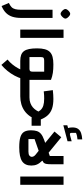

<svg xmlns="http://www.w3.org/2000/svg" viewBox="769 -1711 1217 2795"><g transform="rotate(90 1377.5 -313.5)"><path d="M68 272 23 166Q62 148 83.5 127Q105 106 113.5 72.5Q122 39 122 -14V-470H241V-14Q241 62 223.5 115.5Q206 169 168.5 207Q131 245 68 272ZM181 -587Q168 -587 151.5 -599Q135 -611 123 -627.5Q111 -644 111 -657Q111 -671 123 -687Q135 -703 151.5 -715Q168 -727 181 -727Q195 -727 210.5 -715Q226 -703 238.5 -687Q251 -671 251 -657Q251 -645 238.5 -628Q226 -611 210 -599Q194 -587 181 -587Z M411 0V-630H531V0Z M1093 0V-134H1238V0ZM866 0Q816 0 781 -12.5Q746 -25 724.5 -53.5Q703 -82 693.5 -129.5Q684 -177 684 -245Q684 -312 696.5 -357.5Q709 -403 736 -430.5Q763 -458 808 -470Q853 -482 918 -482Q989 -482 1040 -474.5Q1091 -467 1143 -447V-134L1079 0ZM925 275 847 185Q885 155 917 115.5Q949 76 973 33Q997 -10 1010 -52.5Q1023 -95 1023 -134H1143Q1143 -83 1126.5 -27Q1110 29 1081 83Q1052 137 1012 186.5Q972 236 925 275ZM811 -134H981Q1005 -134 1014 -143.5Q1023 -153 1023 -178V-348H863Q832 -348 821.5 -338.5Q811 -329 811 -302ZM1238 0V-134Q1248 -134 1253 -115.5Q1258 -97 1258 -67Q1258 -36 1253 -18Q1248 0 1238 0Z M1704 -165Q1673 -165 1654.5 -178.5Q1636 -192 1625 -221Q1608 -267 1582.5 -295Q1557 -323 1517 -335.5Q1477 -348 1417 -348Q1394 -348 1367.5 -347Q1341 -346 1310 -342L1292 -474Q1328 -478 1359.5 -480Q1391 -482 1420 -482Q1503 -482 1559.5 -463Q1616 -444 1654.5 -404Q1693 -364 1719 -299H1810V-165ZM1238 0V-134H1398Q1445 -134 1481 -147.5Q1517 -161 1542.5 -183Q1568 -205 1586 -233Q1604 -261 1614 -291L1725 -251Q1704 -187 1671 -140Q1638 -93 1594 -62Q1550 -31 1496.5 -15.5Q1443 0 1381 0ZM1238 0Q1227 0 1222.5 -18Q1218 -36 1218 -67Q1218 -97 1222.5 -115.5Q1227 -134 1238 -134Z M2124 15Q2029 15 1975 -2Q1921 -19 1899 -56.5Q1877 -94 1877 -156Q1877 -205 1888 -240.5Q1899 -276 1929 -301.5Q1959 -327 2015 -347L2251 -430V-630H2371V-449Q2371 -409 2367 -384Q2363 -359 2352.5 -345.5Q2342 -332 2321 -325V-318Q2359 -279 2374.5 -243Q2390 -207 2390 -162Q2390 -69 2328 -27Q2266 15 2124 15ZM2004 -119H2188Q2228 -119 2245.5 -133.5Q2263 -148 2263 -168Q2263 -183 2254 -198Q2245 -213 2228 -226L2175 -268L2004 -208ZM2088 -340 1895 -498 1978 -597 2232 -389ZM1804 -627V-685L1844 -696Q1840 -708 1837.5 -722.5Q1835 -737 1835 -758Q1835 -812 1856.5 -842Q1878 -872 1917.5 -885.5Q1957 -899 2009 -902V-833Q1984 -831 1960 -826Q1936 -821 1914 -811V-745Q1914 -729 1923 -724.5Q1932 -720 1954 -726L2036 -748V-688Z M2550 0V-630H2670V0Z"/></g></svg>

Font: Changa ExtraLight SemiBold
Style: Regular
Weight: 600
Version: Version 3.002; ttfautohint (v1.8.2)